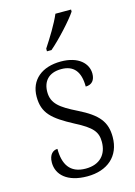

<svg xmlns="http://www.w3.org/2000/svg" viewBox="-118 -829 633 901"><g transform="rotate(-15 198.5 -378.0)"><path d="M160 -619V-606H182C228 -645 297 -721 320 -756V-766H244C225 -721 189 -663 160 -619ZM192 10C290 10 354 -45 354 -138C354 -211 322 -252 227 -299C148 -338 112 -365 112 -421C112 -471 140 -508 203 -508C262 -508 293 -473 293 -399C323 -399 339 -418 339 -450C339 -499 296 -543 210 -543C118 -543 58 -494 58 -412C58 -333 97 -298 197 -245C279 -203 299 -177 299 -129C299 -68 263 -27 194 -27C116 -27 89 -78 89 -151C69 -151 47 -136 47 -95C47 -37 94 10 192 10Z"/></g></svg>

Font: Noto Serif Khmer SemiCondensed Light
Style: Regular
Weight: 300
Width: 4
Designer: Danh Hong and the Monotype Design Team
Foundry: Monotype Imaging Inc.
Version: Version 2.004